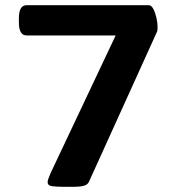

<svg xmlns="http://www.w3.org/2000/svg" viewBox="-20 -720 682 742"><path d="M229 2Q198 2 181 -0.5Q164 -3 164 -16Q164 -25 176 -52L427 -583H83Q53 -583 53 -633V-650Q53 -700 83 -700H555Q565 -700 572.5 -685.5Q580 -671 584.5 -651.5Q589 -632 589 -616Q589 -606 588 -601.5Q587 -597 583 -589L324 -18Q319 -6 303.5 -2Q288 2 266 2Z"/></svg>

Font: Asap Expanded
Style: Bold
Weight: 700
Width: 7
Designer: Pablo Cosgaya
Foundry: Omnibus-Type
Version: Version 3.001; ttfautohint (v1.8.4.7-5d5b)